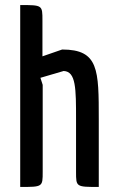

<svg xmlns="http://www.w3.org/2000/svg" viewBox="-20 -740 461 760"><path d="M149 -404 140 -432 232 -459C281 -457 281 -389 281 -267V-60C281 0 281 0 371 0V-266C371 -464 371 -544 226 -544L148 -517V-659C148 -720 148 -720 60 -720V0C149 0 149 0 149 -60Z"/></svg>

Font: Economica
Style: Bold
Weight: 700
Designer: Vicente Lamonaca
Foundry: Vicente Lamonaca
Version: Version 1.100